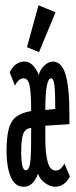

<svg xmlns="http://www.w3.org/2000/svg" viewBox="-20 -702 290 733"><path d="M71 11Q36 11 20.5 -28Q5 -67 5 -123Q5 -177 13 -208.5Q21 -240 41.5 -256Q62 -272 99 -278Q99 -343 93.5 -373Q88 -403 70 -403Q51 -403 37 -375L17 -426Q26 -445 40.5 -456Q55 -467 74 -467Q92 -467 106.5 -451.5Q121 -436 128 -415Q133 -437 149.5 -452Q166 -467 181 -467Q215 -467 230 -418.5Q245 -370 245 -264V-228L153 -222V-175Q153 -117 162 -84Q171 -51 192 -51Q204 -51 212.5 -59Q221 -67 226 -78L247 -28Q226 11 190 11Q173 11 153 -2.5Q133 -16 125 -39Q107 11 71 11ZM153 -282 191 -286Q191 -346 188 -374.5Q185 -403 175 -403Q153 -403 153 -282ZM78 -52Q90 -52 94 -73.5Q98 -95 98.5 -131.5Q99 -168 99 -214Q76 -211 68.5 -190.5Q61 -170 61 -122Q61 -52 78 -52ZM129 -503 83 -522 127 -682 192 -655Z"/></svg>

Font: Inconsolata UltraCondensed SemiBold
Style: Regular
Weight: 600
Width: 1
Monospace: yes
Designer: Raph Levien, Cyreal, Brenton Simpson
Foundry: Raph Levien, Cyreal, Google
Version: Version 3.001; ttfautohint (v1.8.2.53-6de2)